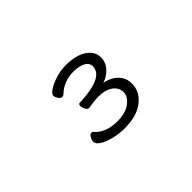

<svg xmlns="http://www.w3.org/2000/svg" viewBox="-60 -794 1120 1120"><g transform="rotate(-45 500.0 -234.0)"><path d="M423 -213Q410 -213 402 -228.5Q394 -244 394 -257Q394 -273 405 -273Q475 -276 516.5 -286.5Q558 -297 578 -312Q598 -327 604 -342Q610 -357 610 -368Q610 -398 581 -413Q552 -428 502 -428Q469 -428 435 -415Q401 -402 377 -379Q367 -369 357 -369Q345 -369 335 -384.5Q325 -400 325 -411Q325 -426 352 -443.5Q379 -461 419.5 -473.5Q460 -486 501 -486Q584 -486 632 -454.5Q680 -423 680 -373Q680 -331 651 -300Q622 -269 584 -258Q611 -254 637.5 -239.5Q664 -225 682 -199.5Q700 -174 700 -137Q700 -72 643.5 -27Q587 18 484 18Q440 18 397.5 7.5Q355 -3 327.5 -20Q300 -37 300 -56Q300 -71 309.5 -86.5Q319 -102 330 -102Q337 -102 342 -96Q362 -71 398 -56Q434 -41 484 -41Q552 -41 591 -70.5Q630 -100 630 -136Q630 -174 597 -198Q564 -222 502 -222Q496 -222 481.5 -220.5Q467 -219 451.5 -217Q436 -215 425 -213Z"/></g></svg>

Font: Klee One SemiBold
Style: Regular
Weight: 600
Designer: Fontworks Inc.
Foundry: Fontworks Inc.
Version: Version 1.00;January 12, 2022;FontCreator 13.0.0.2683 64-bit